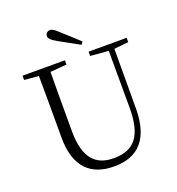

<svg xmlns="http://www.w3.org/2000/svg" viewBox="-165 -1070 1121 1218"><g transform="rotate(-20 396.0 -461.5)"><path d="M479 -799C441 -833 405 -868 369 -899C339 -928 324 -938 309 -938C292 -938 278 -924 278 -908C278 -892 292 -877 332 -855C376 -831 421 -806 466 -781ZM493 -696 615 -686 616 -304C616 -111 552 -35 413 -35C294 -35 221 -102 221 -288V-389C221 -491 221 -589 222 -687L333 -696V-725H47V-696L144 -688C145 -589 145 -489 145 -389V-273C145 -66 246 15 399 15C562 15 651 -81 652 -281L653 -686L750 -696V-725H493Z"/></g></svg>

Font: Noto Serif CJK HK Light
Style: Regular
Weight: 300
Designer: Ryoko NISHIZUKA 西塚涼子 (kana & ideographs); Frank Grießhammer (Latin, Greek & Cyrillic); Wenlong ZHANG 张文龙 (bopomofo); San
Foundry: Adobe
Version: Version 2.001;hotconv 1.1.0;makeotfexe 2.6.0